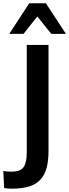

<svg xmlns="http://www.w3.org/2000/svg" viewBox="-61 -992 423 1173"><path d="M-4.4 -785.2 117.7 -972.2H219.2L341.8 -785.2H252L167 -891.6L83 -785.2ZM-35.6 156.7 -41 52.7Q-17.6 56.6 10.3 56.6Q64.5 56.6 83.5 28.8Q102.5 1 102.5 -63V-717.3H235.4V-71.8Q235.4 -10.3 224.4 32Q213.4 74.2 187.3 103.8Q161.1 133.3 117.9 147Q74.7 160.6 10.7 160.6Q-16.1 160.6 -35.6 156.7Z"/></svg>

Font: Oxygen
Style: Bold
Weight: 700
Designer: vernon adams
Foundry: Vernon Adams
Version: Version 0.2.3 webfont; ttfautohint (v0.93.3-1d66) -l 8 -r 50